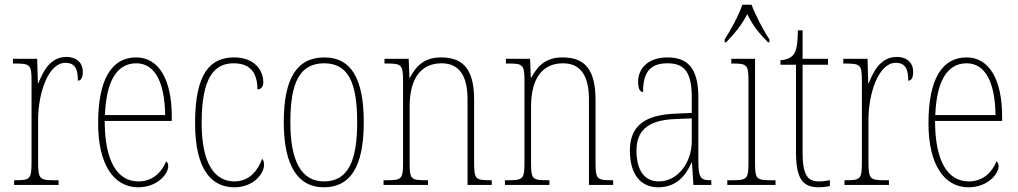

<svg xmlns="http://www.w3.org/2000/svg" viewBox="-20 -786 4325 816"><path d="M40 0H229V-20H211C149 -20 142 -25 142 -97V-277C142 -390 185 -519 258 -519C303 -519 311 -486 311 -443C326 -443 332 -459 332 -481C332 -516 309 -544 262 -544C194 -544 163 -483 143 -432H141L138 -536H35V-516H42C109 -516 114 -511 114 -441V-97C114 -25 108 -20 47 -20H40Z M567 10C650 10 695 -48 695 -79C695 -91 691 -97 686 -100C668 -56 631 -15 568 -15C480 -15 425 -99 425 -272H710V-291C710 -446 656 -542 559 -542C455 -542 397 -450 397 -262C397 -88 463 10 567 10ZM682 -297H426C431 -431 471 -517 559 -517C643 -517 680 -428 682 -297Z M976 10C1057 10 1102 -48 1102 -84C1102 -98 1100 -105 1094 -111C1077 -64 1042 -15 976 -15C892 -15 837 -91 837 -264C837 -459 892 -517 973 -517C1045 -517 1074 -475 1074 -406C1087 -406 1099 -415 1099 -436C1099 -494 1055 -542 975 -542C876 -542 809 -478 809 -263C809 -62 881 10 976 10Z M1356 10C1468 10 1526 -75 1526 -267C1526 -452 1472 -542 1359 -542C1241 -542 1186 -452 1186 -267C1186 -77 1249 10 1356 10ZM1357 -15C1259 -15 1214 -104 1214 -267C1214 -434 1253 -517 1358 -517C1460 -517 1498 -435 1498 -267C1498 -107 1462 -15 1357 -15Z M1610 0H1799V-20H1790C1726 -20 1721 -25 1721 -95V-333C1721 -454 1770 -517 1857 -517C1937 -517 1967 -456 1967 -364V0H2070V-20H2063C2001 -20 1995 -25 1995 -95V-361C1995 -485 1954 -542 1855 -542C1789 -542 1752 -512 1722 -456H1720L1717 -536H1614V-516H1626C1686 -516 1693 -511 1693 -441V-95C1693 -25 1687 -20 1623 -20H1610Z M2126 0H2315V-20H2306C2242 -20 2237 -25 2237 -95V-333C2237 -454 2286 -517 2373 -517C2453 -517 2483 -456 2483 -364V0H2586V-20H2579C2517 -20 2511 -25 2511 -95V-361C2511 -485 2470 -542 2371 -542C2305 -542 2268 -512 2238 -456H2236L2233 -536H2130V-516H2142C2202 -516 2209 -511 2209 -441V-95C2209 -25 2203 -20 2139 -20H2126Z M2777 10C2856 10 2895 -41 2919 -95H2921L2927 0H3003V-20H2999C2957 -20 2948 -31 2948 -105V-372C2948 -491 2907 -542 2817 -542C2731 -542 2692 -492 2692 -439C2692 -410 2699 -395 2713 -395C2713 -479 2743 -517 2817 -517C2895 -517 2920 -471 2920 -371V-306L2851 -303C2719 -298 2657 -250 2657 -146C2657 -40 2707 10 2777 10ZM2780 -15C2713 -15 2685 -71 2685 -146C2685 -227 2729 -276 2850 -280L2920 -283V-185C2920 -96 2861 -15 2780 -15Z M3060 -619V-606H3066C3106 -648 3130 -677 3156 -726C3180 -677 3203 -648 3244 -606H3250V-619C3224 -657 3191 -721 3174 -766H3135C3120 -721 3085 -657 3060 -619ZM3071 0H3276V-20H3259C3194 -20 3189 -25 3189 -95V-536H3088V-516H3097C3156 -516 3161 -509 3161 -439V-95C3161 -25 3155 -20 3091 -20H3071Z M3461 10C3474 10 3490 8 3507 5V-20C3489 -17 3477 -15 3459 -15C3413 -15 3391 -42 3391 -138V-511H3499V-536H3391V-657H3371C3370 -605 3367 -571 3351 -552C3341 -540 3323 -532 3297 -530V-511H3363V-141C3363 -27 3390 10 3461 10Z M3569 0H3758V-20H3740C3678 -20 3671 -25 3671 -97V-277C3671 -390 3714 -519 3787 -519C3832 -519 3840 -486 3840 -443C3855 -443 3861 -459 3861 -481C3861 -516 3838 -544 3791 -544C3723 -544 3692 -483 3672 -432H3670L3667 -536H3564V-516H3571C3638 -516 3643 -511 3643 -441V-97C3643 -25 3637 -20 3576 -20H3569Z M4096 10C4179 10 4224 -48 4224 -79C4224 -91 4220 -97 4215 -100C4197 -56 4160 -15 4097 -15C4009 -15 3954 -99 3954 -272H4239V-291C4239 -446 4185 -542 4088 -542C3984 -542 3926 -450 3926 -262C3926 -88 3992 10 4096 10ZM4211 -297H3955C3960 -431 4000 -517 4088 -517C4172 -517 4209 -428 4211 -297Z"/></svg>

Font: Noto Serif Hebrew Condensed Thin
Style: Regular
Weight: 100
Width: 3
Designer: Monotype Design Team
Foundry: Monotype Imaging Inc.
Version: Version 2.004